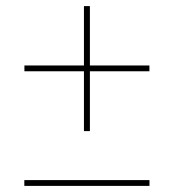

<svg xmlns="http://www.w3.org/2000/svg" viewBox="-20 -610 570 629"><path d="M59.7 -1V-20H469.7V-1ZM255 -180.5V-590H274.5V-180.5ZM60 -376.5V-395.5H469.5V-376.5Z"/></svg>

Font: Bodoni Moda
Style: Italic
Weight: 400
Italic angle: -13°
Designer: Owen Earl
Foundry: indestructible type
Version: Version 2.005